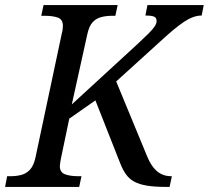

<svg xmlns="http://www.w3.org/2000/svg" viewBox="-41 -734 820 754"><path d="M-21 0 -13 -42H0Q23 -42 42.5 -47Q62 -52 76.5 -67.5Q91 -83 98 -114L202 -604Q204 -610 205 -619Q206 -628 206 -632Q206 -658 186 -665Q166 -672 134 -672H121L130 -714H421L412 -672H399Q377 -672 357 -667Q337 -662 323 -647Q309 -632 302 -600L241 -324L499 -561Q526 -586 542.5 -602.5Q559 -619 566.5 -630.5Q574 -642 574 -651Q574 -664 564.5 -668.5Q555 -673 530 -673L538 -714H759L751 -673Q734 -673 716.5 -666.5Q699 -660 680.5 -647.5Q662 -635 641.5 -618Q621 -601 597 -579L381 -383L398 -456L536 -122Q547 -95 560.5 -77.5Q574 -60 591.5 -51Q609 -42 631 -42H634L625 0H611Q566 0 536 -5Q506 -10 486.5 -20.5Q467 -31 454 -49Q441 -67 431 -93L317 -382L371 -366L231 -268L198 -110Q197 -104 195.5 -95.5Q194 -87 194 -82Q194 -57 214.5 -49.5Q235 -42 266 -42H279L270 0Z"/></svg>

Font: Noto Serif
Style: Italic
Weight: 400
Italic angle: -12°
Designer: Monotype Design Team
Foundry: Monotype Imaging Inc.
Version: Version 2.013